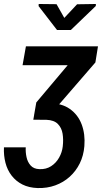

<svg xmlns="http://www.w3.org/2000/svg" viewBox="-25 -764 539 977"><path d="M262.7 -742.7 302.2 -672.9 367.2 -742.2 462.9 -743.7 462.4 -733.4 335.4 -611.3H265.1L171.4 -732.9L171.9 -743.7ZM106.9 -528.3H473.6L460.4 -446.3L228.5 -178.2H148.4L159.7 -242.7L319.3 -432.1H89.8ZM158.7 -235.4 223.6 -238.8Q288.6 -239.3 330.3 -209.7Q372.1 -180.2 390.6 -130.9Q409.2 -81.5 404.3 -20.5Q400.4 27.8 380.9 67.4Q361.3 106.9 329.6 135.5Q297.9 164.1 256.3 179.2Q214.8 194.3 166.5 192.9Q122.1 191.4 89.1 174.8Q56.2 158.2 34.2 129.6Q12.2 101.1 2.7 64Q-6.8 26.9 -4.9 -14.2H106Q104.5 9.8 109.9 35.2Q115.2 60.5 130.9 78.1Q146.5 95.7 175.8 96.7Q209.5 98.1 234.9 81.8Q260.3 65.4 275.6 38.3Q291 11.2 294.4 -19.5Q298.3 -53.7 293.5 -83.7Q288.6 -113.8 269.3 -133.3Q250 -152.8 211.4 -154.3L144.5 -154.8Z"/></svg>

Font: Roboto Condensed Medium
Style: Italic
Weight: 500
Italic angle: -12°
Designer: Christian Robertson
Foundry: Google
Version: Version 3.0; 2020